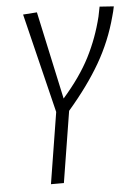

<svg xmlns="http://www.w3.org/2000/svg" viewBox="-52 -745 547 784"><g transform="rotate(-5 222.0 -352.5)"><path d="M125 0 172 -292 72 -700 129 -704 207 -344Q279 -426 318 -502.5Q357 -579 378 -665Q382 -683 386 -705L444 -701Q442 -691 439.5 -680.5Q437 -670 434 -660Q408 -562 357.5 -474.5Q307 -387 225 -292L178 0Z"/></g></svg>

Font: Georama SemiCondensed Light
Style: Italic
Weight: 300
Width: 4
Italic angle: -9°
Designer: Jean-Baptiste Levee
Foundry: Production Type
Version: Version 1.000